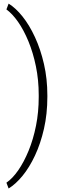

<svg xmlns="http://www.w3.org/2000/svg" viewBox="-20 -816 359 1065"><path d="M242.7 -278.8Q242.7 -184.1 223.9 -101.8Q205.1 -19.5 174.1 46.6Q143.1 112.8 105 159.2Q66.9 205.6 27.8 229.5L15.6 197.3Q49.3 174.3 81.1 128.7Q112.8 83 138.7 20Q164.6 -43 179.7 -118.7Q194.8 -194.3 194.8 -277.8V-288.6Q194.8 -372.1 179.2 -448Q163.6 -523.9 137.7 -586.7Q111.8 -649.4 80.1 -694.8Q48.3 -740.2 15.6 -763.7L27.8 -795.9Q66.9 -772 105 -724.4Q143.1 -676.8 174.1 -609.6Q205.1 -542.5 223.9 -460.7Q242.7 -378.9 242.7 -287.1Z"/></svg>

Font: Heebo ExtraLight
Style: Regular
Weight: 250
Designer: Oded Ezer
Foundry: Ezer Type House
Version: Version 3.100